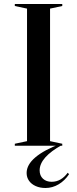

<svg xmlns="http://www.w3.org/2000/svg" viewBox="-20 -728 385 959"><path d="M291 -708V-698L230 -685V-23L291 -10V0H54V-10L115 -23V-685L54 -698V-708ZM290 -4Q235 26 206.5 58Q178 90 178 123Q178 149 194.5 164.5Q211 180 238 180Q262 180 282 168.5Q302 157 318 135L325 142Q304 174 273 192.5Q242 211 207 211Q180 211 158.5 201.5Q137 192 125 175Q113 158 113 136Q113 95 156.5 58Q200 21 283 -10Z"/></svg>

Font: Kalnia
Style: Regular
Weight: 400
Designer: Frida Medrano
Foundry: Frida Medrano
Version: Version 1.105